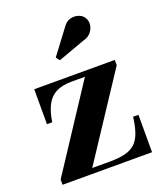

<svg xmlns="http://www.w3.org/2000/svg" viewBox="-133 -800 753 888"><g transform="rotate(-20 243.5 -356.5)"><path d="M21 0V-26L289 -434H223.5Q176.5 -434 146.5 -418.5Q116.5 -403 99.5 -370.8Q82.5 -338.5 75 -288H49V-460H445.5V-434L176.5 -26H264Q307.5 -26 338 -33.5Q368.5 -41 387.8 -58.5Q407 -76 418.2 -106.8Q429.5 -137.5 435 -184H461.5V0ZM206.5 -545.5 192.5 -563.5 280.5 -680.5Q296 -704 317 -709.8Q338 -715.5 357 -709.2Q376 -703 385 -689Q395.5 -673 393.5 -653Q391.5 -633 378 -616.5Q364.5 -600 340.5 -594Z"/></g></svg>

Font: Bodoni Moda 9pt
Style: Bold
Weight: 700
Designer: Owen Earl
Foundry: indestructible type
Version: Version 2.005